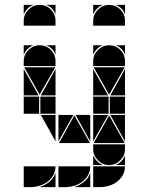

<svg xmlns="http://www.w3.org/2000/svg" viewBox="-20 -677 608 785"><path d="M142 -492Q169 -492 188 -473Q207 -454 207 -427V-407H77V-427Q77 -453 96.5 -472.5Q116 -492 142 -492ZM426 -492Q453 -492 472 -473Q491 -454 491 -427V-407H361V-427Q361 -453 380.5 -472.5Q400 -492 426 -492ZM361 3H491Q491 23 482 39Q473 55 458.5 66Q444 77 425.5 82.5Q407 88 389 88H361ZM219 3H349Q349 23 340 39Q331 55 316.5 66Q302 77 283.5 82.5Q265 88 247 88H219ZM77 3H207Q207 23 198 39Q189 55 174.5 66Q160 77 141.5 82.5Q123 88 105 88H77ZM426 -2Q400 -2 380.5 -21.5Q361 -41 361 -67V-87H491V-67Q491 -41 471.5 -21.5Q452 -2 426 -2ZM221 -92 284 -205 348 -92ZM363 -92 426 -205 490 -92ZM206 -402 142 -290 79 -402ZM490 -402 426 -290 363 -402ZM424 -212H361V-282H424ZM140 -212H77V-282H140ZM491 -212H429V-282H491ZM207 -212H145V-282H207ZM77 -287V-395L138 -287ZM361 -287V-395L422 -287ZM361 -207H422L361 -99ZM219 -207H280L219 -99ZM207 -287H147L207 -395ZM349 -207V-99L289 -207ZM491 -207V-99L431 -207ZM207 -207V-99L147 -207ZM491 -287H431L491 -395ZM283 88Q305 81 323 67Q341 53 349 30V88ZM141 88Q163 81 181 67Q199 53 207 30V88ZM361 -42Q373 -14 401 -2H361ZM361 -492H401Q387 -487 377 -477Q367 -467 361 -453ZM77 -492H117Q103 -487 93 -477Q83 -467 77 -453ZM452 -2Q466 -8 476 -18Q486 -28 491 -42V-2ZM491 -492V-453Q481 -482 452 -492ZM207 -492V-453Q197 -482 168 -492ZM142 -657Q169 -657 188 -638Q207 -619 207 -592V-572H77V-592Q77 -618 96.5 -637.5Q116 -657 142 -657ZM426 -657Q453 -657 472 -638Q491 -619 491 -592V-572H361V-592Q361 -618 380.5 -637.5Q400 -657 426 -657ZM361 -657H401Q387 -652 377 -642Q367 -632 361 -618ZM77 -657H117Q103 -652 93 -642Q83 -632 77 -618ZM491 -657V-618Q481 -647 452 -657ZM207 -657V-618Q197 -647 168 -657Z"/></svg>

Font: CAT DyFa
Style: Regular
Weight: 400
Designer: Peter Wiegel
Foundry: Peter Wiegel
Version: Version 1.001; ttfautohint (v1.3)